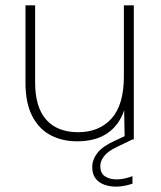

<svg xmlns="http://www.w3.org/2000/svg" viewBox="-20 -520 601 716"><path d="M468 -23 478 -2 416 28Q382 44 368 62.5Q354 81 354 99Q354 126 371.5 137.5Q389 149 415 149Q442 149 474 137V165Q459 170 443.5 173Q428 176 413 176Q389 176 368.5 168.5Q348 161 336 145Q324 129 324 103Q324 75 343.5 50Q363 25 410 4ZM479 0H445L443 -109Q425 -54 381 -23.5Q337 7 267 7Q212 7 168.5 -16Q125 -39 100 -87.5Q75 -136 75 -212V-500H111V-213Q111 -120 152.5 -73.5Q194 -27 271 -27Q350 -27 396 -78Q442 -129 442 -236V-500H479Z"/></svg>

Font: Albert Sans ExtraLight
Style: Regular
Weight: 250
Designer: Andreas Rasmussen
Foundry: a.Foundry
Version: Version 1.025